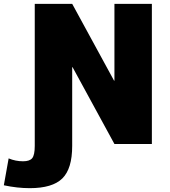

<svg xmlns="http://www.w3.org/2000/svg" viewBox="-108 -750 884 1000"><path d="M268 -400V10Q268 129 216.5 179.5Q165 230 47 230Q-18 230 -88 215L-63 75Q-27 90 12 90Q47 90 60 73.5Q73 57 73 10V-730H268L486 -330H488V-730H683V0H488L270 -400Z"/></svg>

Font: M PLUS 1p Black
Style: Regular
Weight: 900
Version: Version 1.061